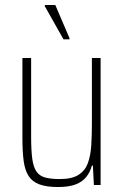

<svg xmlns="http://www.w3.org/2000/svg" viewBox="-20 -743 498 771"><path d="M213 8Q167 8 138.5 -2.5Q110 -13 95 -36Q80 -59 75 -97Q70 -135 70 -190V-510H105V-195Q105 -140 109.5 -106Q114 -72 126.5 -54Q139 -36 162 -30Q185 -24 221 -24Q269 -24 295.5 -41Q322 -58 333 -88.5Q344 -119 346.5 -159.5Q349 -200 349 -246V-510H384V0H357L353 -78H349Q342 -52 326.5 -32.5Q311 -13 284 -2.5Q257 8 213 8ZM235 -585 160 -718V-723H202L259 -590V-585Z"/></svg>

Font: Saira Thin Condensed
Style: Regular
Weight: 100
Width: 3
Version: Version 1.101